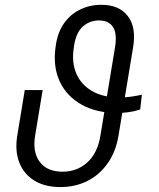

<svg xmlns="http://www.w3.org/2000/svg" viewBox="-20 -757 651 787"><path d="M561.5 -368.7 554.7 -308.6Q541 -303.7 525.6 -300.5Q510.3 -297.4 494.1 -295.7Q478 -293.9 461.9 -293.9Q376 -293.9 314.9 -327.9Q253.9 -361.8 225.3 -422.1Q196.8 -482.4 207.5 -562.5L208.5 -569.3Q215.8 -623 241.7 -660.4Q267.6 -697.8 307.6 -717.5Q347.7 -737.3 395.5 -737.3Q468.8 -737.3 503.9 -691.2Q539.1 -645 525.9 -564.9L465.8 -201.2Q454.6 -134.3 421.1 -87.2Q387.7 -40 337.9 -15.1Q288.1 9.8 227.5 9.8Q164.1 9.8 120.8 -16.8Q77.6 -43.5 59.1 -90.8Q40.5 -138.2 50.8 -201.2L81.5 -387.7H154.8L124 -201.2Q112.8 -133.8 142.8 -93.5Q172.9 -53.2 236.8 -53.2Q295.9 -53.2 337.9 -91.3Q379.9 -129.4 391.6 -201.2L451.7 -564.5Q460.4 -620.1 443.1 -646.5Q425.8 -672.9 385.3 -673.3Q346.7 -672.9 319.1 -647.9Q291.5 -623 283.2 -567.4L282.2 -559.1Q273.4 -501.5 292.7 -455.8Q312 -410.2 357.4 -383.8Q402.8 -357.4 471.2 -357.4Q482.9 -357.4 494.6 -358.4Q506.3 -359.4 517.6 -360.8Q528.8 -362.3 539.8 -364.5Q550.8 -366.7 561.5 -368.7Z"/></svg>

Font: Inter 18pt Light
Style: Italic
Weight: 300
Italic angle: -9.3988°
Designer: Rasmus Andersson
Foundry: rsms
Version: Version 4.001;git-66647c0bb